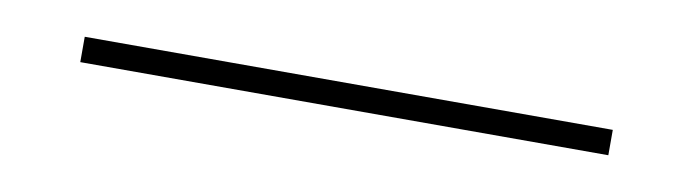

<svg xmlns="http://www.w3.org/2000/svg" viewBox="-21 21 592 164"><g transform="rotate(10 275.0 103.0)"><path d="M46 92H504V114H46Z"/></g></svg>

Font: Ysabeau Extralight
Style: Regular
Weight: 200
Designer: Christian Thalmann (Catharsis Fonts)
Version: Version 0.003